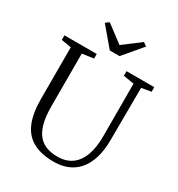

<svg xmlns="http://www.w3.org/2000/svg" viewBox="-223 -1107 1162 1256"><g transform="rotate(30 358.0 -479.0)"><path d="M373.5 8.5Q279 8.5 217.5 -24.5Q156 -57.5 126.2 -127.5Q96.5 -197.5 96.5 -308V-696L21.5 -708.5V-743H265.5V-708.5L179.5 -696V-300.5Q179.5 -221.5 193.8 -169.5Q208 -117.5 234.5 -87.5Q261 -57.5 297.2 -45Q333.5 -32.5 377.5 -32.5Q440.5 -32.5 483.8 -62.8Q527 -93 549.5 -152.8Q572 -212.5 571.5 -301L571 -695L490.5 -708.5V-743H700V-708.5L627.5 -696L625.5 -305Q625.5 -223.5 607.2 -164.2Q589 -105 555.5 -66.8Q522 -28.5 476 -10Q430 8.5 373.5 8.5ZM328 -805.5 209 -946 235.5 -965.5 365 -868 494 -965.5 520.5 -946 401.5 -805.5Z"/></g></svg>

Font: Merriweather 60pt Light
Style: Regular
Weight: 300
Version: Version 2.100